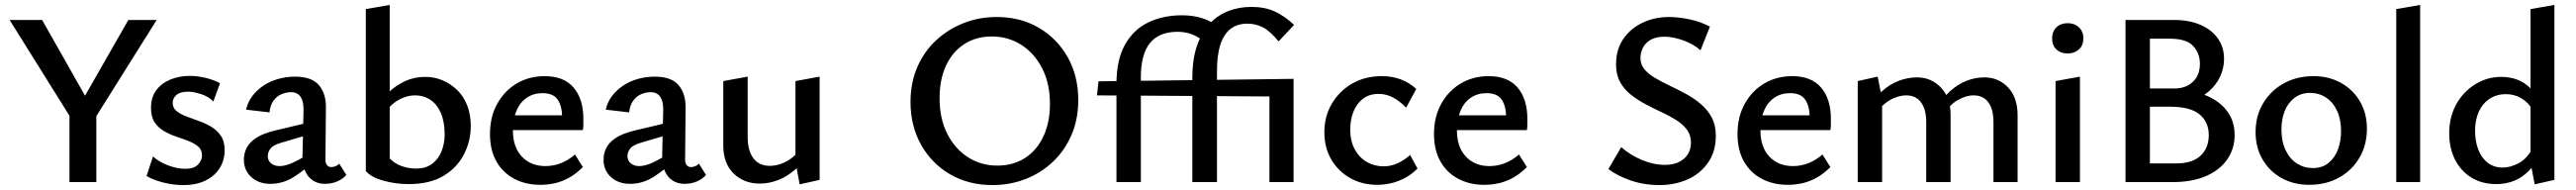

<svg xmlns="http://www.w3.org/2000/svg" viewBox="-20 -739 10457 771"><path d="M284 -234 19 -658H151L355 -298ZM262 0V-297H371V0ZM353 -239 295 -298 501 -658H616Z M726 12Q696 12 667.5 7Q639 2 615 -6.5Q591 -15 575 -25L601 -104Q627 -81 663.5 -67.5Q700 -54 732 -54Q767 -54 783.5 -71Q800 -88 800 -108Q800 -131 785 -144Q770 -157 746 -166.5Q722 -176 696 -184.5Q670 -193 646 -207Q622 -221 607.5 -243Q593 -265 593 -301Q593 -344 614 -372.5Q635 -401 671 -416Q707 -431 750 -431Q782 -431 815 -423Q848 -415 873 -401L846 -327Q826 -348 795 -357.5Q764 -367 745 -367Q711 -367 696 -353.5Q681 -340 681 -322Q681 -301 696.5 -288.5Q712 -276 735.5 -267Q759 -258 786 -248.5Q813 -239 837 -225Q861 -211 876.5 -188Q892 -165 892 -129Q892 -101 881.5 -75.5Q871 -50 850 -30.5Q829 -11 798 0.5Q767 12 726 12Z M1299 7Q1257 7 1232 -23Q1207 -53 1208 -110L1212 -287Q1213 -315 1207 -332Q1201 -349 1189.5 -357Q1178 -365 1162 -365Q1144 -365 1124.5 -357.5Q1105 -350 1091 -331.5Q1077 -313 1074 -283L979 -294Q985 -323 1003 -347.5Q1021 -372 1048 -390.5Q1075 -409 1108.5 -418.5Q1142 -428 1178 -428Q1245 -428 1274.5 -393.5Q1304 -359 1303 -301L1301 -92Q1301 -77 1307.5 -69Q1314 -61 1324 -61Q1333 -61 1342 -64.5Q1351 -68 1357 -75L1386 -29Q1372 -13 1349.5 -3Q1327 7 1299 7ZM1078 7Q1030 7 1000 -20.5Q970 -48 970 -91Q970 -116 981 -138.5Q992 -161 1020 -179.5Q1048 -198 1099 -210L1263 -249L1268 -203L1122 -160Q1088 -150 1077.5 -135.5Q1067 -121 1067 -106Q1067 -87 1080.5 -76Q1094 -65 1115 -65Q1142 -65 1178.5 -83.5Q1215 -102 1260 -129L1266 -95Q1222 -53 1176 -23Q1130 7 1078 7Z M1639 8Q1585 8 1535.5 -6Q1486 -20 1465 -45L1562 -96Q1582 -75 1610.5 -65Q1639 -55 1669 -55Q1709 -55 1734.5 -74.5Q1760 -94 1772.5 -125.5Q1785 -157 1785 -194Q1785 -245 1769.5 -280.5Q1754 -316 1727 -334Q1700 -352 1666 -352Q1629 -352 1594.5 -331.5Q1560 -311 1537 -272L1505 -303Q1528 -337 1558 -365Q1588 -393 1625 -410Q1662 -427 1706 -427Q1743 -427 1775.5 -413.5Q1808 -400 1834.5 -375Q1861 -350 1876 -312.5Q1891 -275 1891 -227Q1891 -167 1863.5 -113Q1836 -59 1780.5 -25.5Q1725 8 1639 8ZM1465 -45V-702L1562 -719V-96Z M2173 11Q2114 11 2067.5 -13.5Q2021 -38 1995 -84Q1969 -130 1969 -195Q1969 -265 1998.5 -318Q2028 -371 2078 -400.5Q2128 -430 2191 -430Q2269 -430 2308.5 -383.5Q2348 -337 2348 -257Q2348 -247 2348 -234.5Q2348 -222 2346 -211H2262V-259Q2262 -308 2244 -334.5Q2226 -361 2182 -361Q2146 -361 2118.5 -342.5Q2091 -324 2076.5 -289.5Q2062 -255 2062 -210Q2062 -142 2098.5 -103.5Q2135 -65 2194 -65Q2226 -65 2256 -76.5Q2286 -88 2314 -112L2346 -61Q2318 -33 2288.5 -17Q2259 -1 2230 5Q2201 11 2173 11ZM2019 -211 2030 -271H2334V-211Z M2759 7Q2717 7 2692 -23Q2667 -53 2668 -110L2672 -287Q2673 -315 2667 -332Q2661 -349 2649.5 -357Q2638 -365 2622 -365Q2604 -365 2584.5 -357.5Q2565 -350 2551 -331.5Q2537 -313 2534 -283L2439 -294Q2445 -323 2463 -347.5Q2481 -372 2508 -390.5Q2535 -409 2568.5 -418.5Q2602 -428 2638 -428Q2705 -428 2734.5 -393.5Q2764 -359 2763 -301L2761 -92Q2761 -77 2767.5 -69Q2774 -61 2784 -61Q2793 -61 2802 -64.5Q2811 -68 2817 -75L2846 -29Q2832 -13 2809.5 -3Q2787 7 2759 7ZM2538 7Q2490 7 2460 -20.5Q2430 -48 2430 -91Q2430 -116 2441 -138.5Q2452 -161 2480 -179.5Q2508 -198 2559 -210L2723 -249L2728 -203L2582 -160Q2548 -150 2537.5 -135.5Q2527 -121 2527 -106Q2527 -87 2540.5 -76Q2554 -65 2575 -65Q2602 -65 2638.5 -83.5Q2675 -102 2720 -129L2726 -95Q2682 -53 2636 -23Q2590 7 2538 7Z M3064 6Q3000 6 2958 -35Q2916 -76 2916 -148V-410L3015 -428V-183Q3015 -128 3038 -97Q3061 -66 3105 -66Q3128 -66 3152.5 -75Q3177 -84 3198.5 -101.5Q3220 -119 3234 -146L3266 -122Q3241 -80 3208.5 -51.5Q3176 -23 3139 -8.5Q3102 6 3064 6ZM3226 9 3209 -83V-410L3307 -428V-9Z M4009 12Q3912 12 3837 -31.5Q3762 -75 3719 -151.5Q3676 -228 3676 -325Q3676 -403 3703.5 -466.5Q3731 -530 3779.5 -575Q3828 -620 3891 -645Q3954 -670 4026 -670Q4122 -670 4196.5 -626.5Q4271 -583 4314 -507Q4357 -431 4357 -333Q4357 -255 4329.5 -191.5Q4302 -128 4254 -82.5Q4206 -37 4143 -12.5Q4080 12 4009 12ZM4028 -67Q4093 -67 4141 -98Q4189 -129 4215.5 -185.5Q4242 -242 4242 -317Q4242 -401 4210 -462.5Q4178 -524 4125 -557.5Q4072 -591 4005 -591Q3943 -591 3895 -560.5Q3847 -530 3820.5 -473.5Q3794 -417 3794 -341Q3794 -257 3825.5 -195.5Q3857 -134 3910 -100.5Q3963 -67 4028 -67Z M4820 0V-422Q4820 -500 4839.5 -555Q4859 -610 4892 -644.5Q4925 -679 4968 -695Q5011 -711 5060 -711Q5114 -711 5154.5 -692.5Q5195 -674 5233 -638L5170 -571Q5136 -613 5106.5 -628Q5077 -643 5044 -643Q5003 -643 4975.5 -622Q4948 -601 4934 -558.5Q4920 -516 4920 -449V0ZM4512 0V-398Q4512 -496 4546.5 -557.5Q4581 -619 4641 -648Q4701 -677 4778 -677Q4823 -677 4860.5 -665Q4898 -653 4940 -624L4876 -565Q4843 -591 4816.5 -600.5Q4790 -610 4760 -610Q4686 -610 4648.5 -565Q4611 -520 4611 -424V0ZM5216 -347 4433 -352 4439 -409 5231 -419ZM5133 0V-380L5231 -419V0Z M5571 11Q5509 11 5460.5 -16.5Q5412 -44 5384 -92Q5356 -140 5356 -202Q5356 -268 5387 -319.5Q5418 -371 5470 -400.5Q5522 -430 5589 -430Q5632 -430 5667 -416.5Q5702 -403 5729 -378L5688 -302Q5662 -329 5634.5 -343.5Q5607 -358 5576 -358Q5539 -358 5513 -338.5Q5487 -319 5474 -286Q5461 -253 5461 -213Q5461 -167 5479 -133.5Q5497 -100 5528 -82Q5559 -64 5597 -64Q5625 -64 5652 -76Q5679 -88 5704 -110L5734 -55Q5709 -30 5680.5 -15.5Q5652 -1 5624.5 5Q5597 11 5571 11Z M6005 11Q5946 11 5899.5 -13.5Q5853 -38 5827 -84Q5801 -130 5801 -195Q5801 -265 5830.5 -318Q5860 -371 5910 -400.5Q5960 -430 6023 -430Q6101 -430 6140.5 -383.5Q6180 -337 6180 -257Q6180 -247 6180 -234.5Q6180 -222 6178 -211H6094V-259Q6094 -308 6076 -334.5Q6058 -361 6014 -361Q5978 -361 5950.5 -342.5Q5923 -324 5908.5 -289.5Q5894 -255 5894 -210Q5894 -142 5930.5 -103.5Q5967 -65 6026 -65Q6058 -65 6088 -76.5Q6118 -88 6146 -112L6178 -61Q6150 -33 6120.5 -17Q6091 -1 6062 5Q6033 11 6005 11ZM5851 -211 5862 -271H6166V-211Z M6844 -161Q6844 -191 6827.5 -213Q6811 -235 6784 -252Q6757 -269 6724.5 -284Q6692 -299 6660 -316Q6628 -333 6600.5 -354.5Q6573 -376 6556.5 -406Q6540 -436 6540 -477Q6540 -538 6569 -580.5Q6598 -623 6647 -646.5Q6696 -670 6756 -670Q6795 -670 6840.5 -660Q6886 -650 6921 -631L6883 -535Q6853 -561 6812 -575.5Q6771 -590 6736 -590Q6701 -590 6679.5 -577Q6658 -564 6648.5 -544Q6639 -524 6639 -504Q6639 -477 6655.5 -457.5Q6672 -438 6699.5 -422Q6727 -406 6759.5 -390.5Q6792 -375 6824.5 -357.5Q6857 -340 6884.5 -316.5Q6912 -293 6928.5 -262Q6945 -231 6945 -188Q6945 -124 6913.5 -79Q6882 -34 6830.5 -11Q6779 12 6716 12Q6653 12 6598.5 -7Q6544 -26 6509 -53L6561 -142Q6597 -110 6644.5 -90Q6692 -70 6739 -70Q6786 -70 6815 -94.5Q6844 -119 6844 -161Z M7237 11Q7178 11 7131.5 -13.5Q7085 -38 7059 -84Q7033 -130 7033 -195Q7033 -265 7062.5 -318Q7092 -371 7142 -400.5Q7192 -430 7255 -430Q7333 -430 7372.5 -383.5Q7412 -337 7412 -257Q7412 -247 7412 -234.5Q7412 -222 7410 -211H7326V-259Q7326 -308 7308 -334.5Q7290 -361 7246 -361Q7210 -361 7182.5 -342.5Q7155 -324 7140.5 -289.5Q7126 -255 7126 -210Q7126 -142 7162.5 -103.5Q7199 -65 7258 -65Q7290 -65 7320 -76.5Q7350 -88 7378 -112L7410 -61Q7382 -33 7352.5 -17Q7323 -1 7294 5Q7265 11 7237 11ZM7083 -211 7094 -271H7398V-211Z M8072 0V-244Q8072 -295 8051.5 -323.5Q8031 -352 7991 -352Q7960 -352 7925.5 -332Q7891 -312 7871 -272L7839 -297Q7864 -340 7895.5 -368.5Q7927 -397 7962.5 -411Q7998 -425 8035 -425Q8093 -425 8131.5 -384Q8170 -343 8170 -271V0ZM7799 0V-244Q7799 -295 7778 -323.5Q7757 -352 7718 -352Q7697 -352 7673 -343Q7649 -334 7628.5 -316.5Q7608 -299 7594 -272L7562 -297Q7587 -340 7619 -368.5Q7651 -397 7687.5 -411Q7724 -425 7762 -425Q7819 -425 7858.5 -384Q7898 -343 7898 -271V0ZM7521 0V-410L7602 -428L7620 -337V0Z M8324 0V-410L8423 -428V0ZM8373 -522Q8345 -522 8327.5 -538.5Q8310 -555 8310 -583Q8310 -611 8327.5 -628Q8345 -645 8373 -645Q8401 -645 8419 -628Q8437 -611 8437 -583Q8437 -555 8419 -538.5Q8401 -522 8373 -522Z M8795 -313 8813 -373Q8884 -373 8937.5 -350.5Q8991 -328 9021 -287.5Q9051 -247 9051 -191Q9051 -135 9020.5 -91.5Q8990 -48 8933.5 -24Q8877 0 8798 0H8608V-658H8805Q8866 -658 8911.5 -638.5Q8957 -619 8982.5 -583.5Q9008 -548 9008 -500Q9008 -462 8992 -428Q8976 -394 8946.5 -368.5Q8917 -343 8878.5 -328Q8840 -313 8795 -313ZM8675 -380H8807Q8853 -380 8881.5 -407Q8910 -434 8910 -480Q8910 -522 8883 -552Q8856 -582 8788 -582H8707V-76H8815Q8879 -76 8912.5 -107Q8946 -138 8946 -191Q8946 -244 8908.5 -275Q8871 -306 8789 -306H8675Z M9354 11Q9291 11 9241.5 -16.5Q9192 -44 9164 -92.5Q9136 -141 9136 -203Q9136 -269 9167 -320.5Q9198 -372 9251 -401Q9304 -430 9371 -430Q9434 -430 9483 -402.5Q9532 -375 9560 -327Q9588 -279 9588 -217Q9588 -151 9558 -99.5Q9528 -48 9475 -18.5Q9422 11 9354 11ZM9368 -57Q9407 -57 9432.5 -78Q9458 -99 9470.5 -133Q9483 -167 9483 -206Q9483 -255 9466.5 -290Q9450 -325 9421.5 -343.5Q9393 -362 9357 -362Q9320 -362 9293.5 -341.5Q9267 -321 9254 -288Q9241 -255 9241 -214Q9241 -165 9258 -129.5Q9275 -94 9304 -75.5Q9333 -57 9368 -57Z M9707 0V-702L9804 -719V0Z M10113 8Q10055 8 10012 -18.5Q9969 -45 9945.5 -91.5Q9922 -138 9922 -198Q9922 -264 9950.5 -315.5Q9979 -367 10027.5 -397Q10076 -427 10133 -427Q10169 -427 10199 -415.5Q10229 -404 10251.5 -381Q10274 -358 10286 -325L10261 -292Q10243 -324 10214.5 -340.5Q10186 -357 10152 -357Q10115 -357 10086.5 -338.5Q10058 -320 10042.5 -286.5Q10027 -253 10027 -208Q10027 -166 10040 -132Q10053 -98 10078.5 -78.5Q10104 -59 10139 -59Q10169 -59 10202.5 -76Q10236 -93 10259 -135L10295 -115Q10273 -74 10246 -46.5Q10219 -19 10186 -5.5Q10153 8 10113 8ZM10269 9 10252 -80V-702L10349 -719V-9Z"/></svg>

Font: Ysabeau Office SemiBold
Style: Regular
Weight: 600
Designer: Christian Thalmann (Catharsis Fonts)
Version: Version 2.001;gftools[0.9.30]; featfreeze: tnum,lnum,ss02